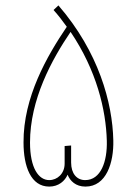

<svg xmlns="http://www.w3.org/2000/svg" viewBox="-20 -690 505 710"><path d="M162 0C197 0 220 -21 230 -44C239 -21 260 0 296 0C373 0 401 -88 399 -171C396 -310 345 -498 196 -670L178 -653C196 -633 212 -612 227 -591C154 -483 66 -331 67 -163C67 -75 94 0 162 0ZM243 -89V-152L219 -150V-85C219 -48 192 -24 162 -24C123 -24 91 -68 91 -163C91 -322 171 -469 241 -572C337 -430 372 -284 375 -169C377 -93 353 -24 295 -24C264 -24 243 -48 243 -89Z"/></svg>

Font: Noto Sans Arabic UI Cn Th
Style: Regular
Weight: 100
Width: 3
Designer: Monotype Design Team, Nadine Chahine and Nizar Qandah
Foundry: Monotype Imaging Inc.
Version: Version 2.010